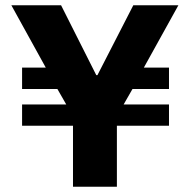

<svg xmlns="http://www.w3.org/2000/svg" viewBox="-20 -706 729 726"><path d="M256 0V-230.5H63.5V-311H230.5L197 -369.5H63.5V-450.5H153L23 -686H211L344 -422H348.5L484 -686H654.5L524 -450.5H619V-369.5H481L447.5 -311H619V-230.5H422V0Z"/></svg>

Font: Chivo Medium
Style: Regular
Weight: 500
Designer: Hector Gatti
Foundry: Omnibus-Type
Version: Version 2.002